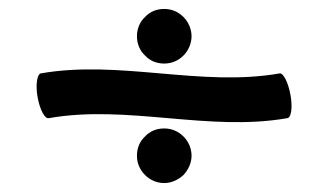

<svg xmlns="http://www.w3.org/2000/svg" viewBox="-20 -481 711 429"><path d="M408 -400C408 -416 401 -432 390 -443C378 -455 363 -461 347 -461C330 -461 315 -455 304 -443C292 -432 286 -416 286 -400C286 -384 292 -368 304 -357C315 -345 330 -339 347 -339C363 -339 378 -345 390 -357C401 -368 408 -384 408 -400ZM89 -217C265 -248 446 -186 622 -217C631 -218 634 -242 629 -269C624 -297 613 -318 605 -317C428 -286 248 -348 71 -317C63 -315 59 -292 64 -264C69 -236 80 -215 89 -217ZM408 -133C408 -150 401 -165 390 -176C378 -188 363 -194 347 -194C330 -194 315 -188 304 -176C292 -165 286 -150 286 -133C286 -117 292 -102 304 -90C315 -79 330 -72 347 -72C363 -72 378 -79 390 -90C401 -102 408 -117 408 -133Z"/></svg>

Font: Nupuram Medium
Style: Regular
Weight: 500
Designer: Santhosh Thottingal (santhosh.thottingal@gmail.com)
Foundry: SMC
Version: Version 1.000